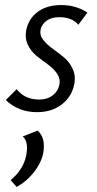

<svg xmlns="http://www.w3.org/2000/svg" viewBox="-20 -439 382 760"><path d="M126 5Q53 5 3 -43L46 -86Q78 -45 135 -45Q167 -45 188.5 -61.5Q210 -78 215 -104Q220 -127 206 -147.5Q192 -168 169.5 -184Q147 -200 124.5 -218Q102 -236 89.5 -263.5Q77 -291 85 -325Q96 -369 132 -394Q168 -419 222 -419Q281 -419 326 -389L290 -341Q265 -371 215 -371Q184 -371 165 -357.5Q146 -344 141 -323Q136 -301 150.5 -282Q165 -263 188 -246.5Q211 -230 233.5 -211.5Q256 -193 268.5 -164.5Q281 -136 273 -101Q262 -54 223 -24.5Q184 5 126 5ZM46 301 22 274Q73 232 84 175Q94 122 70 101L129 78Q162 107 151 168Q143 206 114.5 242.5Q86 279 46 301Z"/></svg>

Font: EauTest
Style: Italic
Weight: 400
Italic angle: -12°
Designer: Christian Thalmann (Catharsis Fonts)
Version: Version 0.001;PS 000.001;hotconv 1.0.88;makeotf.lib2.5.64775